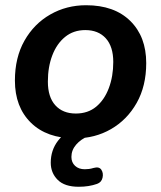

<svg xmlns="http://www.w3.org/2000/svg" viewBox="-20 -519 616 734"><path d="M267 10Q159 10 98 -50Q37 -110 37 -211Q37 -299 73.5 -363.5Q110 -428 172 -463.5Q234 -499 309 -499Q417 -499 478 -439Q539 -379 539 -278Q539 -190 502.5 -125.5Q466 -61 404.5 -25.5Q343 10 267 10ZM270 -85Q316 -85 347.5 -111Q379 -137 396 -182Q413 -227 413 -282Q413 -341 384.5 -372.5Q356 -404 306 -404Q261 -404 229 -378Q197 -352 180 -307.5Q163 -263 163 -207Q163 -148 191.5 -116.5Q220 -85 270 -85ZM281 195Q227 195 200.5 168.5Q174 142 174 103Q174 7 286 -42L320 0Q289 13 271 34Q253 55 253 81Q253 102 267 115Q281 128 304 128Q312 128 320 127Q328 126 338 123Q359 117 367.5 130Q376 143 372 160.5Q368 178 351 184Q320 195 281 195Z"/></svg>

Font: Nunito
Style: Bold Italic
Weight: 700
Italic angle: -9°
Designer: Vernon Adams
Foundry: Vernon Adams
Version: Version 3.601; ttfautohint (v1.8.2.53-6de2)